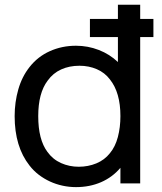

<svg xmlns="http://www.w3.org/2000/svg" viewBox="-20 -770 682 806"><path d="M624 -614.5H568.5V0H485.5V-65.5Q452 -26 404.2 -5.2Q356.5 15.5 299 15.5Q270.5 15.5 242.8 9.5Q215 3.5 190 -8Q165 -19.5 143 -36.2Q121 -53 104 -75Q41.5 -154 41.5 -282.5Q41.5 -341 56.8 -394.5Q72 -448 104 -488.5Q138.5 -532.5 189.2 -555.2Q240 -578 299 -578Q349 -578 394.8 -560.2Q440.5 -542.5 475 -509.5V-614.5H357.5V-690.5H475V-750H568.5V-690.5H624ZM485.5 -282.5Q485.5 -381.5 441.5 -436.5Q420 -465 386.5 -479.5Q353 -494 313.5 -494Q271 -494 236.8 -478.5Q202.5 -463 180 -431.5Q140.5 -379.5 140.5 -282.5Q140.5 -184 179 -132.5Q201.5 -101 236.2 -85.5Q271 -70 310.5 -70Q350 -70 384.5 -84.2Q419 -98.5 441.5 -127Q464 -154 474.8 -194.8Q485.5 -235.5 485.5 -282.5Z"/></svg>

Font: Russisch Sans Medium
Style: Regular
Weight: 500
Width: 4
Designer: Michael Sharanda (font) & Cristiano Sobral (main changes)
Foundry: Michael Sharanda
Version: Version 2.00;September 8, 2020;FontCreator 13.0.0.2681 64-bi